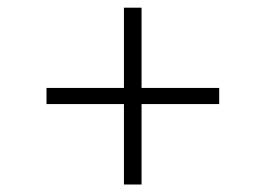

<svg xmlns="http://www.w3.org/2000/svg" viewBox="-20 -538 709 512"><path d="M310.5 -46V-160V-260.5H193H104V-303.5H193H310.5V-408V-517.5H357.5V-408V-303.5H460.5H564.5V-260.5H460.5H357.5V-160V-46Z"/></svg>

Font: Merriweather 144pt Black
Style: Regular
Weight: 900
Version: Version 2.100